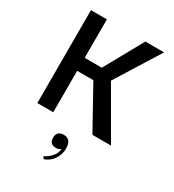

<svg xmlns="http://www.w3.org/2000/svg" viewBox="-232 -828 1133 1253"><g transform="rotate(30 335.0 -201.5)"><path d="M78 0V-700H198V-410H327L488 -700H629L421 -367L633 0H493L320 -312H198V0ZM286 281Q319 264 341 238Q363 212 365 180Q352 193 328 193Q280 193 280 144Q280 93 332 93Q389 93 389 164Q389 210 363 247Q337 284 296 297Z"/></g></svg>

Font: Moderustic Med
Style: Regular
Weight: 500
Designer: Tural Alisoy
Foundry: TAFT Foundry
Version: Version 2.110